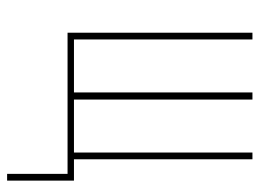

<svg xmlns="http://www.w3.org/2000/svg" viewBox="-115 -445 730 540"><g transform="rotate(90 250.0 -175.0)"><path d="M469 170V0H72V-520H91V-18H240V-520H260V-18H409V-520H428V-18H488V170Z"/></g></svg>

Font: Iosevka Thin
Style: Regular
Weight: 100
Monospace: yes
Designer: Belleve Invis
Foundry: Belleve Invis
Version: Version 32.5.0; ttfautohint (v1.8.4)